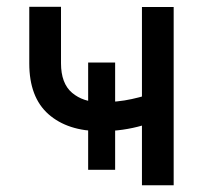

<svg xmlns="http://www.w3.org/2000/svg" viewBox="-20 -550 602 570"><path d="M278.8 -160.6Q181.2 -160.6 124 -210.9Q66.9 -261.2 66.9 -361.8V-529.8H161.1V-362.3Q161.1 -302.2 194.1 -274.4Q227.1 -246.6 278.8 -246.6Q329.1 -246.6 371.1 -255.9Q413.1 -265.1 457 -280.8V-195.3Q430.7 -185.5 402.8 -177.5Q375 -169.4 344.5 -165Q314 -160.6 278.8 -160.6ZM401.4 0V-529.3H495.6V0ZM241.7 -45.9V-364.3H321.8V-45.9Z"/></svg>

Font: Inter Cardless Tabular
Style: Regular
Weight: 400
Designer: Rasmus Andersson
Foundry: rsms
Version: Version 4.000;git-4fc901f